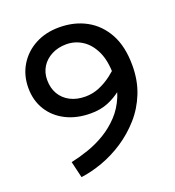

<svg xmlns="http://www.w3.org/2000/svg" viewBox="-121 -674 761 837"><g transform="rotate(-20 260.0 -255.5)"><path d="M451 -281 426 -348Q403 -324 375.5 -303Q348 -282 317 -269Q286 -256 252 -256Q212 -256 182 -271.5Q152 -287 135.5 -315Q119 -343 119 -381Q119 -415 135.5 -441.5Q152 -468 182 -483.5Q212 -499 250 -499Q290 -499 323.5 -477.5Q357 -456 377.5 -413Q398 -370 398 -304Q398 -248 379.5 -203.5Q361 -159 329.5 -125.5Q298 -92 259 -68.5Q220 -45 177.5 -30.5Q135 -16 97 -8L115 68Q163 62 215.5 43Q268 24 316.5 -8Q365 -40 404.5 -84.5Q444 -129 467 -186.5Q490 -244 490 -314Q490 -402 458 -460.5Q426 -519 371 -549Q316 -579 246 -579Q183 -579 134.5 -553Q86 -527 58 -481Q30 -435 30 -376Q30 -318 57.5 -273.5Q85 -229 134.5 -204Q184 -179 249 -179Q294 -179 328.5 -193Q363 -207 392 -230Q421 -253 451 -281Z"/></g></svg>

Font: Catamaran Medium
Style: Regular
Weight: 500
Designer: Pria Ravichandran
Version: Version 2.000